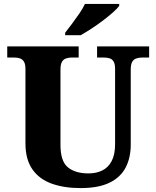

<svg xmlns="http://www.w3.org/2000/svg" viewBox="-20 -951 798 981"><path d="M392 10Q307 10 243.5 -13Q180 -36 145 -86.5Q110 -137 110 -219V-599Q110 -624 102 -636.5Q94 -649 81 -653Q68 -657 53 -657H17V-714H382V-657H346Q331 -657 317.5 -652.5Q304 -648 296.5 -635Q289 -622 289 -595V-210Q289 -127 327 -96Q365 -65 432 -65Q472 -65 502.5 -80Q533 -95 550.5 -128Q568 -161 568 -214V-599Q568 -624 560.5 -636.5Q553 -649 540 -653Q527 -657 512 -657H476V-714H742V-657H706Q690 -657 676.5 -652.5Q663 -648 655.5 -635Q648 -622 648 -595V-212Q648 -145 622 -95Q596 -45 539.5 -17.5Q483 10 392 10ZM313 -784Q328 -803 347.5 -829Q367 -855 385.5 -882Q404 -909 414 -931H589V-921Q580 -908 557.5 -888Q535 -868 506 -846Q477 -824 447 -804.5Q417 -785 392 -771H313Z"/></svg>

Font: Noto Serif Tibetan ExtraBold
Style: Regular
Weight: 800
Version: Version 2.103